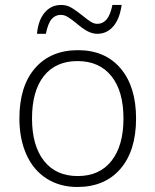

<svg xmlns="http://www.w3.org/2000/svg" viewBox="-20 -743 626 773"><path d="M527.8 -266.1Q527.8 -136.2 464.8 -63.2Q401.9 9.8 291 9.8Q221.2 9.8 168 -23.9Q114.7 -57.6 86.4 -120.6Q58.1 -183.6 58.1 -266.1Q58.1 -396 121.1 -468.5Q184.1 -541 293.9 -541Q403.3 -541 465.6 -467.5Q527.8 -394 527.8 -266.1ZM108.9 -266.1Q108.9 -156.7 157 -95.5Q205.1 -34.2 293 -34.2Q380.9 -34.2 429 -95.5Q477.1 -156.7 477.1 -266.1Q477.1 -376 428.5 -436.5Q379.9 -497.1 292 -497.1Q204.1 -497.1 156.5 -436.8Q108.9 -376.5 108.9 -266.1ZM371.6 -606.9Q354 -606.9 335 -616Q315.9 -625 285.6 -650.9Q270 -663.6 255.1 -673.3Q240.2 -683.1 224.6 -683.1Q202.6 -683.1 188 -666.3Q173.3 -649.4 164.6 -606.9H128.9Q133.8 -661.1 159.7 -692.1Q185.5 -723.1 226.6 -723.1Q250 -723.1 269.5 -710.9Q289.1 -698.7 309.6 -682.1Q326.2 -668.5 341.8 -657.7Q357.4 -647 371.6 -647Q394 -647 409.2 -664.8Q424.3 -682.6 432.6 -723.1H469.7Q461.9 -666.5 436 -636.7Q410.2 -606.9 371.6 -606.9Z"/></svg>

Font: Zoram GWebM Light
Style: Regular
Weight: 300
Foundry: Ascender Corporation
Version: Version 1.000